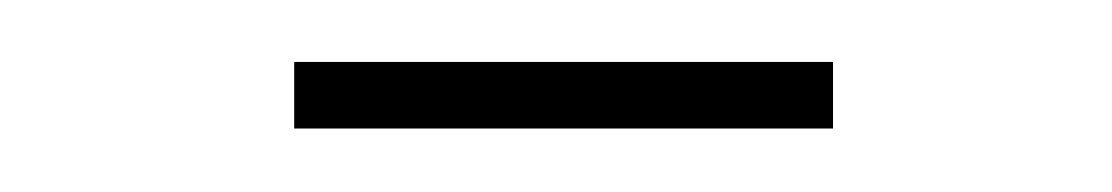

<svg xmlns="http://www.w3.org/2000/svg" viewBox="-20 -681 359 62"><path d="M75 -661H249V-639.5H75Z"/></svg>

Font: Big Shoulders Display ExtraLight
Style: Regular
Weight: 250
Designer: Patric King
Foundry: XO Type Co
Version: Version 2.002